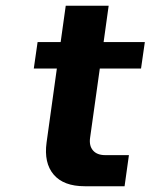

<svg xmlns="http://www.w3.org/2000/svg" viewBox="-20 -646 522 666"><path d="M292.5 -168Q288.6 -140.6 302.5 -124.3Q316.4 -107.9 345.2 -107.9H427.2L412.1 0H273.9Q200.7 0 166.3 -40.3Q131.8 -80.6 141.6 -151.9L177.2 -408.2H97.2L110.4 -500H190.4L208 -626H356.9L339.4 -500H482.4L469.2 -408.2H326.2Z"/></svg>

Font: Fivo Sans
Style: Italic
Weight: 700
Designer: Alexander Slobzheninov
Foundry: Alexander Slobzheninov
Version: 1.0